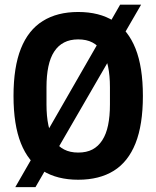

<svg xmlns="http://www.w3.org/2000/svg" viewBox="-20 -750 663 814"><path d="M311.5 12Q222.7 12 161.4 -25.9Q100 -63.8 68.7 -142.3Q37.3 -220.8 37.3 -343.2Q37.3 -465.7 68.7 -544.2Q100 -622.7 161.4 -660.9Q222.7 -699.2 311.5 -699.2Q401.2 -699.2 462.2 -660.9Q523.2 -622.7 554.5 -544.2Q585.8 -465.7 585.8 -343.2Q585.8 -220.8 554.5 -142.3Q523.2 -63.8 462.2 -25.9Q401.2 12 311.5 12ZM311.5 -103.2Q347.1 -103.2 371.9 -116.3Q396.7 -129.4 413.5 -155.3Q430.3 -181.1 438.2 -219.2Q446.1 -257.3 446.1 -307.1V-380.1Q446.1 -429.9 438.2 -467.9Q430.3 -505.9 413.5 -531.3Q396.7 -556.8 371.9 -569.9Q347.1 -583 311.5 -583Q276.9 -583 251.7 -569.9Q226.4 -556.8 209.8 -531.3Q193.1 -505.9 185.1 -467.9Q177.1 -429.9 177.1 -380.1V-307.1Q177.1 -257.3 185.1 -219.2Q193.1 -181.1 209.8 -155.3Q226.4 -129.4 251.7 -116.3Q276.9 -103.2 311.5 -103.2ZM44.9 43.3 489.4 -730.3H578.3L130.4 43.3Z"/></svg>

Font: Archivo SemiBold Condensed
Style: Regular
Weight: 600
Width: 3
Version: Version 2.001